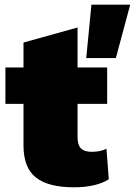

<svg xmlns="http://www.w3.org/2000/svg" viewBox="-20 -787 574 817"><path d="M369 -767H534L473 -540H347ZM370 -141Q407 -141 433 -154L443 -24Q388 10 294 10Q186 10 133 -31.5Q80 -73 80 -168V-345H3V-500H80V-606L310 -670V-500H436V-345H310V-204Q310 -170 324.5 -155.5Q339 -141 370 -141Z"/></svg>

Font: Elaine Sans Black
Style: Regular
Weight: 900
Designer: Wei Huang
Foundry: Wei Huang
Version: Version 2.001;December 24, 2019;FontCreator 12.0.0.2547 64-b